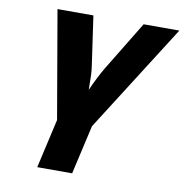

<svg xmlns="http://www.w3.org/2000/svg" viewBox="-86 -627 909 948"><g transform="rotate(10 368.5 -153.0)"><path d="M394 -6 338 240H163L219 -6L126 -546H306L342 -295Q347 -264 347 -188V-180Q375 -243 405 -295L558 -546H737Z"/></g></svg>

Font: Passageway
Style: BdIt
Weight: 700
Foundry: Ascender Corporation
Version: Version 1.11